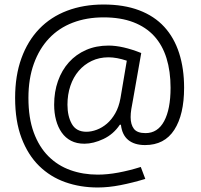

<svg xmlns="http://www.w3.org/2000/svg" viewBox="-20 -695 891 851"><path d="M413 136Q336 136 269.5 112.5Q203 89 153.5 40.5Q104 -8 75.5 -83Q47 -158 47 -261Q47 -360 75 -437Q103 -514 154 -567Q205 -620 277.5 -647.5Q350 -675 439 -675Q529 -675 596.5 -649.5Q664 -624 708 -576Q752 -528 774 -459.5Q796 -391 796 -306Q796 -187 752.5 -119.5Q709 -52 623 -52Q576 -52 548.5 -74.5Q521 -97 516 -142H511Q483 -100 438.5 -79Q394 -58 354 -58Q320 -58 295 -71Q270 -84 253.5 -107.5Q237 -131 228.5 -162.5Q220 -194 220 -231Q220 -288 237 -336Q254 -384 285.5 -419Q317 -454 361.5 -473.5Q406 -493 461 -493Q523 -493 606 -460L569 -250Q565 -230 562 -211.5Q559 -193 559 -176Q559 -143 573.5 -124Q588 -105 625 -105Q679 -105 707.5 -158Q736 -211 736 -306Q736 -379 718 -437Q700 -495 663.5 -535Q627 -575 571 -596.5Q515 -618 439 -618Q364 -618 302.5 -594.5Q241 -571 197.5 -525Q154 -479 130 -412.5Q106 -346 106 -261Q106 -172 129.5 -108Q153 -44 194.5 -2.5Q236 39 292 59Q348 79 413 79Q456 79 504.5 70Q553 61 604 45L624 98Q568 115 514.5 125.5Q461 136 413 136ZM363 -111Q385 -111 409 -120Q433 -129 454 -147Q475 -165 491 -193Q507 -221 514 -260L542 -426Q497 -441 461 -441Q420 -441 386.5 -425Q353 -409 329 -381Q305 -353 292 -314.5Q279 -276 279 -231Q279 -180 298.5 -145.5Q318 -111 363 -111Z"/></svg>

Font: Encode Sans Narrow
Style: Regular
Weight: 400
Designer: Pablo Impallari, Andres Torresi
Foundry: Pablo Impallari, Andres Torresi
Version: Version 1.000; ttfautohint (v1.00) -l 8 -r 50 -G 200 -x 14 -